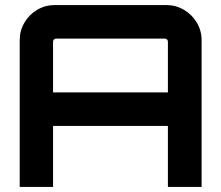

<svg xmlns="http://www.w3.org/2000/svg" viewBox="-20 -740 876 760"><path d="M58 0V-580.7Q58 -618.9 76.8 -650.7Q95.5 -682.5 127.3 -701.2Q159.1 -720 197.3 -720H638Q676.2 -720 708 -701.2Q739.8 -682.5 758.9 -650.7Q778 -618.9 778 -580.7V0H644.6V-241.6H190V0H58ZM190 -374.3H644.6V-575.2Q644.6 -580.2 641 -583.7Q637.5 -587.3 632.5 -587.3H202.1Q197.2 -587.3 193.6 -583.7Q190 -580.2 190 -575.2V-374.3Z"/></svg>

Font: Orbitron
Style: Regular
Weight: 400
Designer: Matt McInerney
Foundry: The League of Moveable Type
Version: Version 2.001